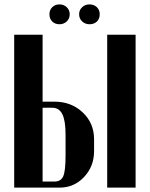

<svg xmlns="http://www.w3.org/2000/svg" viewBox="-20 -858 686 878"><path d="M206.1 -793Q206.1 -812.5 219 -825.2Q231.9 -837.9 252 -837.9Q271.5 -837.9 285.2 -825Q298.8 -812 298.8 -793Q298.8 -772.9 285.2 -760Q271.5 -747.1 252 -747.1Q231.4 -747.1 218.8 -759.8Q206.1 -772.5 206.1 -793ZM341.8 -793Q341.8 -812 355.7 -825Q369.6 -837.9 389.2 -837.9Q409.7 -837.9 422.9 -825.2Q436 -812.5 436 -793Q436 -772 423.1 -759.5Q410.2 -747.1 389.2 -747.1Q369.6 -747.1 355.7 -760Q341.8 -772.9 341.8 -793ZM174.8 -393.1H229Q306.2 -393.1 358.2 -344Q410.2 -294.9 410.2 -221.2V-167Q410.2 -97.2 364.5 -48.6Q318.8 0 252.9 0H44.9V-699.2H174.8ZM470.2 -699.2H600.1V0H470.2ZM279.8 -146V-242.2Q279.8 -306.2 265.1 -335.7Q250.5 -365.2 219.2 -365.2H174.8V-27.8H229Q258.8 -27.8 269.3 -52.2Q279.8 -76.7 279.8 -146Z"/></svg>

Font: Moniqa Black Heading
Style: Regular
Weight: 900
Designer: Rajesh Rajput
Foundry: Rajesh Rajput
Version: Version 1.000